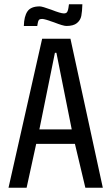

<svg xmlns="http://www.w3.org/2000/svg" viewBox="-20 -882 523 902"><path d="M20 0 178 -700H311L463 0H381L332 -206H150L105 0ZM165 -274H317L245 -634H238ZM167 -852Q178 -852 222 -836Q265 -819 280 -819Q292 -819 296 -826.5Q300 -834 301.5 -845Q303 -856 304 -862H367Q366 -828 362 -807.5Q358 -787 341.5 -773.5Q325 -760 292 -760Q277 -760 234 -777Q190 -793 179 -793Q166 -793 162.5 -788Q159 -783 157.5 -774Q156 -765 155 -760H92Q93 -805 109 -828.5Q125 -852 167 -852Z"/></svg>

Font: Homenaje
Style: Regular
Weight: 400
Designer: Constanza Artigas Preller, Agustina Mingote
Foundry: Constanza Artigas Preller, Agustina Mingote
Version: Version 1.100